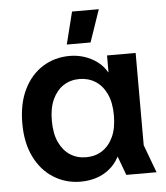

<svg xmlns="http://www.w3.org/2000/svg" viewBox="-53 -770 718 829"><g transform="rotate(-5 306.5 -355.5)"><path d="M264 12Q199 12 146.5 -21Q94 -54 64 -115Q34 -176 34 -260Q34 -345 63.5 -406Q93 -467 145 -500Q197 -533 263 -533Q295 -533 325 -523.5Q355 -514 380.5 -495.5Q406 -477 423 -448H424V-521H548V-121L593 0H462L432 -81H431Q414 -49 387.5 -28Q361 -7 329.5 2.5Q298 12 264 12ZM296 -91Q336 -91 366 -110.5Q396 -130 413.5 -167.5Q431 -205 431 -261Q431 -316 413.5 -353.5Q396 -391 365.5 -410.5Q335 -430 296 -430Q257 -430 227 -410.5Q197 -391 179.5 -353.5Q162 -316 162 -261Q162 -205 179.5 -167.5Q197 -130 227 -110.5Q257 -91 296 -91ZM255 -583 290 -723H406L358 -583Z"/></g></svg>

Font: TikTok Sans 24pt SemiBold
Style: Regular
Weight: 600
Version: Version 4.000